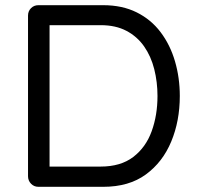

<svg xmlns="http://www.w3.org/2000/svg" viewBox="-20 -720 758 740"><path d="M378 -700Q451 -700 506.5 -672.5Q562 -645 599 -596Q636 -547 654.5 -483.5Q673 -420 673 -350Q673 -254 640 -174.5Q607 -95 542 -47.5Q477 0 378 0H128Q111 0 99.5 -12Q88 -24 88 -41V-660Q88 -677 99.5 -688.5Q111 -700 128 -700ZM368 -78Q445 -78 493.5 -115Q542 -152 564.5 -214Q587 -276 587 -350Q587 -404 574.5 -453.5Q562 -503 535.5 -541Q509 -579 467.5 -601Q426 -623 368 -623H163L171 -631V-68L165 -78Z"/></svg>

Font: Quicksand Light Medium
Style: Regular
Weight: 500
Version: Version 3.006